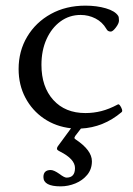

<svg xmlns="http://www.w3.org/2000/svg" viewBox="-20 -445 473 681"><path d="M195 216Q134 216 134 183Q134 158 160 158Q171 158 191 172Q208 185 216 185Q246 185 246 151Q246 119 192 92Q182 87 182 83Q182 78 185 74L232 10Q178 4 136 -24.5Q94 -53 70 -98.5Q46 -144 46 -200Q46 -264 76.5 -315Q107 -366 160.5 -395.5Q214 -425 283 -425Q323 -425 355.5 -415.5Q388 -406 399 -389Q402 -385 402 -372Q402 -362 391 -347.5Q380 -333 373 -333Q368 -333 364 -335Q360 -337 357 -343Q343 -367 318.5 -379.5Q294 -392 266 -392Q226 -392 194.5 -369Q163 -346 145 -306Q127 -266 127 -215Q127 -137 169 -90.5Q211 -44 283 -44Q312 -44 339.5 -51Q367 -58 397 -74Q401 -77 405.5 -71Q410 -65 412.5 -57.5Q415 -50 411 -47Q347 7 267 11L247 37Q244 42 244 44Q244 47 249 50Q306 88 306 127Q306 155 289.5 175Q273 195 247.5 205.5Q222 216 195 216Z"/></svg>

Font: Junicode SmExp
Style: Regular
Weight: 400
Width: 6
Designer: Peter S. Baker
Version: Version 2.205; ttfautohint (v1.8.4)